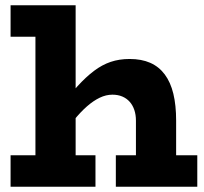

<svg xmlns="http://www.w3.org/2000/svg" viewBox="-20 -706 773 726"><path d="M494 0V-250Q494 -272 488 -290Q482 -308 470.5 -321Q459 -334 442.5 -341Q426 -348 405 -348Q381 -348 357 -336.5Q333 -325 308.5 -303.5Q284 -282 259 -251Q234 -220 207 -180V-299Q242 -346 273.5 -380.5Q305 -415 335.5 -438Q366 -461 398.5 -472Q431 -483 470 -483Q515 -483 548 -468.5Q581 -454 603 -424.5Q625 -395 635.5 -351.5Q646 -308 646 -250V0ZM20 0V-119H341V0ZM418 0V-119H726V0ZM266 -686V0H114V-567H20V-686Z"/></svg>

Font: BioRhyme ExtraBold
Style: Regular
Weight: 800
Designer: Aoife Mooney
Foundry: Aoife Mooney Type
Version: Version 1.600;gftools[0.9.33]